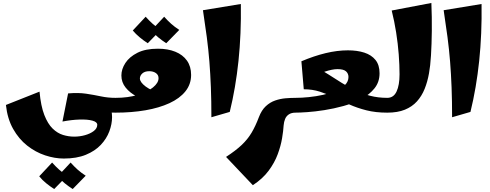

<svg xmlns="http://www.w3.org/2000/svg" viewBox="-20 -761 3313 1297"><path d="M411 310Q350 310 285 288.5Q220 267 163.5 222.5Q107 178 68.5 109.5Q30 41 20 -52L247 -142Q256 -44 279.5 16Q303 76 335.5 107.5Q368 139 405.5 150.5Q443 162 481 162Q519 162 554.5 152Q590 142 613.5 124Q637 106 637 82Q637 63 604.5 54Q572 45 518.5 46.5Q465 48 402 60L440 -130Q510 -123 565 -115Q620 -107 658.5 -91.5Q697 -76 717 -47.5Q737 -19 737 30Q737 77 718.5 126.5Q700 176 661 217.5Q622 259 560 284.5Q498 310 411 310ZM760 0Q711 0 668.5 -4Q626 -8 584 -13.5Q542 -19 496 -22L440 -130Q509 -136 562 -128Q615 -120 662 -110Q709 -100 760 -100L780 -50ZM346 516Q318 498 291.5 476.5Q265 455 245 430L332 337Q355 363 379 384.5Q403 406 434 426ZM471 516Q443 498 416.5 476.5Q390 455 370 430L457 337Q480 363 504 384.5Q528 406 559 426Z M760 0V-100Q845 -100 910.5 -120Q976 -140 1013.5 -170.5Q1051 -201 1051 -233Q1051 -255 1033 -267.5Q1015 -280 988 -280Q958 -280 941.5 -265Q925 -250 925 -231Q925 -206 964 -176.5Q1003 -147 1071 -131L1001 -75Q950 -86 904 -109.5Q858 -133 829 -169Q800 -205 800 -251Q800 -294 827 -335.5Q854 -377 908.5 -404.5Q963 -432 1047 -432Q1114 -432 1164.5 -411.5Q1215 -391 1243 -351.5Q1271 -312 1271 -255Q1271 -192 1232.5 -144Q1194 -96 1124.5 -64Q1055 -32 962 -16Q869 0 760 0ZM978 -469Q950 -487 923.5 -509Q897 -531 877 -555L964 -648Q987 -622 1011 -600.5Q1035 -579 1066 -559ZM1103 -469Q1075 -487 1048.5 -509Q1022 -531 1002 -555L1089 -648Q1112 -622 1136 -600.5Q1160 -579 1191 -559Z M1408 31Q1408 -80 1404.5 -171Q1401 -262 1394.5 -344Q1388 -426 1377 -510Q1366 -594 1351 -692L1607 -734Q1610 -531 1591 -349.5Q1572 -168 1532 -5Z M1688 490 1507 299Q1573 256 1613 218Q1653 180 1679.5 135.5Q1706 91 1729 30Q1747 -17 1775.5 -43.5Q1804 -70 1838.5 -82Q1873 -94 1908.5 -97Q1944 -100 1976 -100L1996 -50L1976 0Q1949 0 1931.5 11.5Q1914 23 1906 42.5Q1898 62 1896 86Q1894 122 1885.5 173Q1877 224 1856 281Q1835 338 1794.5 392.5Q1754 447 1688 490Z M1976 0V-100Q2018 -100 2067 -105Q2116 -110 2163 -120.5Q2210 -131 2248.5 -147.5Q2287 -164 2310.5 -187Q2334 -210 2334 -241Q2334 -264 2317.5 -279Q2301 -294 2260 -294Q2225 -294 2174 -277Q2123 -260 2075 -229L2016 -347Q2101 -383 2179.5 -402Q2258 -421 2330 -421Q2393 -421 2441 -405.5Q2489 -390 2516.5 -356Q2544 -322 2544 -266Q2544 -207 2510 -164.5Q2476 -122 2421 -92.5Q2366 -63 2300.5 -45Q2235 -27 2171 -17Q2107 -7 2055 -3.5Q2003 0 1976 0ZM2596 0Q2517 0 2454.5 -16Q2392 -32 2339.5 -55.5Q2287 -79 2238.5 -102.5Q2190 -126 2140 -142Q2090 -158 2032 -158L2016 -347Q2066 -332 2111.5 -308.5Q2157 -285 2200.5 -257Q2244 -229 2288 -201.5Q2332 -174 2379.5 -151Q2427 -128 2480.5 -114Q2534 -100 2596 -100L2616 -50Z M2596 0V-100Q2639 -100 2659 -143Q2679 -186 2679 -259Q2679 -321 2673.5 -393.5Q2668 -466 2656 -542Q2644 -618 2626 -690L2894 -741Q2898 -644 2897 -553Q2896 -462 2891.5 -388Q2887 -314 2878 -266Q2868 -209 2848.5 -160.5Q2829 -112 2796.5 -76Q2764 -40 2715 -20Q2666 0 2596 0Z M3034 31Q3034 -80 3030.5 -171Q3027 -262 3020.5 -344Q3014 -426 3003 -510Q2992 -594 2977 -692L3233 -734Q3236 -531 3217 -349.5Q3198 -168 3158 -5Z"/></svg>

Font: Marhey Light
Style: Bold
Weight: 700
Version: Version 1.000